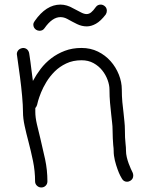

<svg xmlns="http://www.w3.org/2000/svg" viewBox="-20 -786 637 852"><path d="M539.1 -117.2Q539.1 -103.5 542.5 -88.9Q545.9 -74.2 550.8 -61Q555.7 -47.9 560.5 -37.1Q565.4 -26.4 568.4 -20.5Q571.3 -14.6 571.3 -6.8Q571.3 8.8 557.6 16.6Q553.7 18.6 550.8 19.5Q547.9 20.5 543.9 20.5Q528.3 20.5 520.5 5.9Q519.5 4.9 513.7 -6.3Q507.8 -17.6 501.5 -35.2Q495.1 -52.7 489.7 -74.2Q484.4 -95.7 484.4 -117.2Q484.4 -122.1 483.9 -128.4Q483.4 -134.8 482.4 -142.6Q481.4 -156.2 480.5 -172.4Q479.5 -188.5 479.5 -210.9Q479.5 -225.6 477.5 -241.7Q475.6 -257.8 473.6 -277.3Q470.7 -301.8 468.3 -329.6Q465.8 -357.4 465.8 -388.7Q465.8 -408.2 457.5 -431.2Q449.2 -454.1 433.6 -473.6Q418 -493.2 395 -505.9Q372.1 -518.6 341.8 -518.6Q303.7 -518.6 273.9 -504.4Q244.1 -490.2 222.7 -468.8Q201.2 -447.3 186 -422.4Q170.9 -397.5 162.1 -375.5Q153.3 -353.5 148.9 -337.9Q144.5 -322.3 144.5 -320.3Q141.6 -311.5 136.7 -306.6V-289.1Q136.7 -265.6 143.6 -235.4Q150.4 -205.1 159.2 -170.9Q169.9 -127 180.2 -79.1Q190.4 -31.2 190.4 18.6Q190.4 30.3 182.6 38.1Q174.8 45.9 163.1 45.9Q152.3 45.9 144 38.1Q135.7 30.3 135.7 18.6Q135.7 -26.4 126.5 -71.3Q117.2 -116.2 106.4 -157.2Q96.7 -193.4 89.4 -227.1Q82 -260.7 82 -289.1Q82 -317.4 78.1 -360.4Q74.2 -403.3 68.8 -443.8Q63.5 -484.4 59.1 -514.2Q54.7 -543.9 54.7 -545.9Q54.7 -555.7 61.5 -563.5Q68.4 -571.3 82 -573.2Q92.8 -573.2 100.1 -566.9Q107.4 -560.5 109.4 -549.8Q109.4 -547.9 111.3 -537.6Q113.3 -527.3 115.2 -510.3Q117.2 -493.2 120.1 -471.7Q123 -450.2 126 -426.8Q140.6 -454.1 160.6 -480.5Q180.7 -506.8 207.5 -527.3Q234.4 -547.9 267.6 -560.5Q300.8 -573.2 341.8 -573.2Q381.8 -573.2 414.6 -557.1Q447.3 -541 470.7 -514.6Q494.1 -488.3 507.3 -455.1Q520.5 -421.9 520.5 -388.7Q520.5 -359.4 522.9 -333Q525.4 -306.6 528.3 -284.2Q530.3 -264.6 532.2 -246.1Q534.2 -227.5 534.2 -210.9Q534.2 -171.9 537.1 -148.4Q538.1 -139.6 538.6 -132.3Q539.1 -125 539.1 -117.2ZM443.4 -759.8Q454.1 -752 454.1 -738.3Q454.1 -729.5 449.2 -721.7Q426.8 -692.4 405.8 -680.7Q384.8 -668.9 365.2 -668.9Q342.8 -668.9 321.8 -679.2Q300.8 -689.5 278.3 -702.1Q263.7 -710 248 -710Q211.9 -710 177.7 -661.1Q169.9 -649.4 155.3 -649.4Q147.5 -649.4 139.6 -654.3Q127.9 -663.1 127.9 -676.8Q127.9 -684.6 133.8 -692.4Q184.6 -765.6 248 -765.6Q276.4 -765.6 304.7 -749Q327.1 -737.3 340.3 -730.5Q353.5 -723.6 364.3 -723.6Q375 -723.6 384.3 -731Q393.6 -738.3 405.3 -754.9Q413.1 -765.6 426.8 -765.6Q435.5 -765.6 443.4 -759.8Z"/></svg>

Font: Coming Soon
Style: Regular
Weight: 400
Designer: Dathan Boardman
Foundry: Open Window
Version: Version 1.002